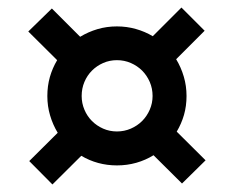

<svg xmlns="http://www.w3.org/2000/svg" viewBox="-20 -591 620 509"><path d="M105.5 -336.5Q105.5 -363 112.2 -386.8Q119 -410.5 131.5 -431.5L55 -507.5L117.5 -568.5L192.5 -493.5Q214 -506.5 238.5 -513.8Q263 -521 290 -521Q316 -521 340 -514.2Q364 -507.5 385 -495L461 -571L522.5 -509.5L447 -434Q460 -412.5 467.2 -388Q474.5 -363.5 474.5 -336.5Q474.5 -310 467.8 -286.5Q461 -263 448.5 -242L525 -166L462.5 -104.5L387 -179.5Q366 -166.5 341.5 -159.5Q317 -152.5 290 -152.5Q264 -152.5 240.2 -159Q216.5 -165.5 195.5 -178L119 -102L57.5 -164L133 -239Q120 -260.5 112.8 -285Q105.5 -309.5 105.5 -336.5ZM196.5 -336.5Q196.5 -317.5 203.8 -300.2Q211 -283 223.8 -270.2Q236.5 -257.5 253.5 -250Q270.5 -242.5 290 -242.5Q309.5 -242.5 326.8 -250Q344 -257.5 356.8 -270.2Q369.5 -283 377 -300.2Q384.5 -317.5 384.5 -336.5Q384.5 -356.5 377 -373.8Q369.5 -391 356.8 -403.8Q344 -416.5 326.8 -424Q309.5 -431.5 290 -431.5Q270.5 -431.5 253.5 -424Q236.5 -416.5 223.8 -403.8Q211 -391 203.8 -373.8Q196.5 -356.5 196.5 -336.5Z"/></svg>

Font: LatoHex
Style: Bold
Weight: 700
Designer: Lukasz Dziedzic
Foundry: tyPoland Lukasz Dziedzic
Version: Version 1.104; Western+Polish opensource